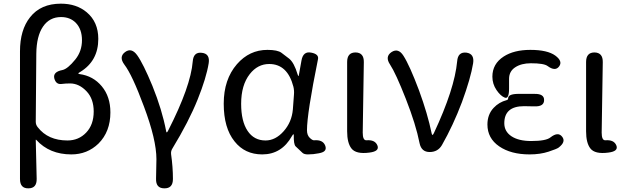

<svg xmlns="http://www.w3.org/2000/svg" viewBox="-20 -829 3416 1047"><path d="M135 198Q89 199 89 147V-549Q89 -666 144 -735Q202 -809 312 -809Q397 -809 453 -762Q516 -709 516 -617Q516 -497 418 -437Q407 -431 407 -428.5Q407 -426 414 -425Q488 -415 535 -358.5Q582 -302 582 -216Q582 -111 517 -46Q456 13 369 13Q250 13 178 -66Q175 -70 175 -65L180 146Q181 198 135 198ZM348 -63Q409 -63 450 -106Q491 -149 491 -221Q491 -289 453 -330Q412 -374 362 -374Q338 -374 314 -371Q285 -368 276 -402Q268 -437 320 -447Q349 -453 391 -505Q427 -550 427 -610Q427 -670 393 -705Q362 -736 313 -736Q250 -736 214.5 -684Q179 -632 178 -536L175 -165Q175 -148 186 -135Q242 -63 348 -63Z M876 198Q829 198 831 145L832 91Q833 65 833 39Q833 -67 765 -248Q701 -421 658 -477Q627 -519 662 -545Q697 -571 728 -528Q761 -482 811 -361Q864 -230 886 -114Q887 -107 889.5 -107Q892 -107 897 -117Q1020 -358 1031 -494Q1035 -547 1081 -541Q1126 -536 1118 -484Q1105 -404 1058 -287Q1010 -167 920 -19Q911 -5 913 12Q923 82 923 147Q923 199 876 198Z M1410 13Q1315 13 1259 -58Q1200 -131 1200 -263.5Q1200 -396 1272 -479Q1340 -557 1438 -557Q1494 -557 1515 -541Q1536 -525 1557 -509Q1584 -487 1603 -423Q1606 -414 1607.5 -414Q1609 -414 1610 -421L1624 -499Q1633 -551 1677 -542Q1720 -534 1714 -506Q1654 -210 1654 -119Q1654 -92 1669 -77.5Q1684 -63 1693 -64Q1740 -68 1753 -36Q1766 -4 1727 5L1718 7Q1689 13 1659 13Q1638 13 1629 4Q1611 -14 1592 -31Q1581 -42 1582 -92Q1582 -97 1580 -97Q1578 -97 1572 -87Q1516 13 1410 13ZM1428 -63Q1482 -63 1526.5 -113Q1571 -163 1577 -232L1583 -313Q1585 -335 1580 -356Q1548 -480 1448 -480Q1385 -480 1342 -425Q1295 -365 1295 -263Q1295 -168 1330 -115.5Q1365 -63 1428 -63Z M1896 -20Q1873 -50 1873 -113V-491Q1873 -543 1919 -543Q1965 -542 1964 -490L1958 -106Q1958 -63 1978 -64Q2025 -68 2038 -36Q2051 -4 1995 3Q1921 13 1896 -20Z M2323 0Q2278 0 2268 -48Q2248 -150 2193 -290Q2138 -430 2107 -477Q2078 -520 2115 -545Q2152 -569 2180 -525Q2214 -472 2265 -336Q2312 -208 2334 -101Q2336 -93 2338.5 -93Q2341 -93 2346 -103Q2459 -344 2473 -495Q2477 -547 2523 -542Q2568 -536 2560 -484Q2547 -403 2499 -272Q2451 -145 2390 -38Q2368 0 2323 0Z M2868 13Q2766 13 2702 -31Q2638 -75 2638 -150Q2638 -205 2672 -241Q2701 -272 2743 -283Q2751 -285 2751 -293Q2751 -316 2803 -317H2895Q2948 -318 2947 -283Q2947 -247 2894 -249H2890Q2864 -250 2838 -250Q2730 -250 2730 -157Q2730 -112 2769 -86Q2808 -60 2877 -60Q2958 -60 2982 -80Q3023 -112 3045 -84Q3068 -56 3026 -24Q3017 -17 2971.5 -2Q2926 13 2868 13ZM2756 -346Q2756 -288 2733 -296.5Q2710 -305 2687.5 -338Q2665 -371 2665 -411Q2665 -481 2727 -521Q2783 -557 2872 -557Q2965 -557 3008 -526Q3050 -495 3029 -467Q3008 -438 2966 -469Q2946 -484 2875 -484Q2823 -484 2789.5 -462Q2756 -440 2756 -399Z M3199 -20Q3176 -50 3176 -113V-491Q3176 -543 3222 -543Q3268 -542 3267 -490L3261 -106Q3261 -63 3281 -64Q3328 -68 3341 -36Q3354 -4 3298 3Q3224 13 3199 -20Z"/></svg>

Font: Resource Han Rounded CN
Style: Regular
Weight: 400
Designer: Cyano Hao (round all glyphs); Ryoko NISHIZUKA  (kana, bopomofo & ideographs); Paul D. Hunt (Latin, Greek & Cyrillic); Sa
Foundry: Cyano Hao
Version: 0.990